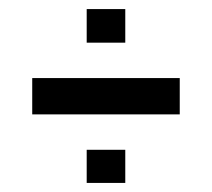

<svg xmlns="http://www.w3.org/2000/svg" viewBox="-20 -466 466 423"><path d="M171 -372V-446H256V-372ZM51 -214V-294H376V-214ZM171 -63V-136H256V-63Z"/></svg>

Font: Saira Ultra Condensed SemiBold
Style: Regular
Weight: 600
Width: 1
Designer: Hector Gatti with collaboration of the Omnibus-Type team
Foundry: Omnibus-Type
Version: Version 1.001; ttfautohint (v1.8)